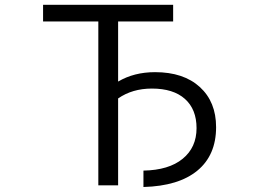

<svg xmlns="http://www.w3.org/2000/svg" viewBox="-20 -750 1040 777"><path d="M607.4 -458Q722.7 -458 788.6 -397.9Q854.5 -337.9 854.5 -235.4Q854.5 -122.1 778.8 -59.6Q703.1 2.9 560.5 6.8V-59.6Q663.1 -61.5 719.2 -107.4Q775.4 -153.3 775.4 -231.4Q775.4 -307.6 728.5 -349.6Q681.6 -391.6 594.7 -391.6Q515.6 -391.6 458 -351.6V0H377.9V-663.1H154.3V-730.5H680.7V-663.1H458V-419.9Q522.5 -458 607.4 -458Z"/></svg>

Font: Gen Shin Gothic Monospace Normal
Style: Regular
Weight: 350
Designer: [Source Han Sans]
Ryoko NISHIZUKA  (kana & ideographs); Paul D. Hunt (Latin, Greek & Cyrillic); Wenlong ZHANG  (bopomofo
Version: Version 1.002.20150607